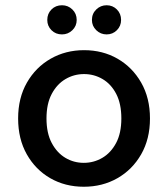

<svg xmlns="http://www.w3.org/2000/svg" viewBox="-20 -699 639 731"><path d="M299 12Q228 12 171.5 -20.5Q115 -53 82 -111.5Q49 -170 49 -248Q49 -326 82.5 -384.5Q116 -443 173 -475.5Q230 -508 300 -508Q371 -508 427.5 -475.5Q484 -443 517.5 -384.5Q551 -326 551 -248Q551 -170 517.5 -111.5Q484 -53 427 -20.5Q370 12 299 12ZM299 -79Q337 -79 369.5 -98Q402 -117 422 -154.5Q442 -192 442 -248Q442 -304 422.5 -341.5Q403 -379 370.5 -398Q338 -417 300 -417Q262 -417 229.5 -398Q197 -379 177 -341.5Q157 -304 157 -248Q157 -192 177 -154.5Q197 -117 229 -98Q261 -79 299 -79ZM386 -568Q363 -568 346.5 -584Q330 -600 330 -623Q330 -647 346.5 -663Q363 -679 386 -679Q409 -679 425 -663Q441 -647 441 -623Q441 -600 425 -584Q409 -568 386 -568ZM216 -568Q192 -568 176 -584Q160 -600 160 -623Q160 -647 176 -663Q192 -679 216 -679Q239 -679 255.5 -663Q272 -647 272 -623Q272 -600 255.5 -584Q239 -568 216 -568Z"/></svg>

Font: Firefly Display Medium
Style: Regular
Weight: 500
Designer: Colophon Foundry, Jonny Pinhorn
Foundry: Colophon Foundry
Version: Version 1.200; ttfautohint (v1.8.3)